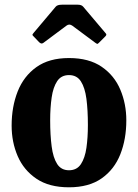

<svg xmlns="http://www.w3.org/2000/svg" viewBox="-20 -782 588 817"><path d="M29.5 -247.5Q29.5 -327.5 55.2 -392.8Q81 -458 135 -496.5Q189 -535 273.5 -535Q358.5 -535 412.5 -498Q466.5 -461 492 -400.5Q517.5 -340 517.5 -270Q517.5 -190 492 -125.5Q466.5 -61 412.5 -23Q358.5 15 273.5 15Q189 15 135 -21.5Q81 -58 55.2 -117.8Q29.5 -177.5 29.5 -247.5ZM193.5 -270Q193.5 -207 199.8 -159Q206 -111 223.2 -84.2Q240.5 -57.5 273.5 -57.5Q307 -57.5 324.2 -83.5Q341.5 -109.5 347.8 -153.2Q354 -197 354 -250Q354 -313.5 347.8 -361.2Q341.5 -409 324.2 -435.8Q307 -462.5 273.5 -462.5Q240.5 -462.5 223.2 -436.5Q206 -410.5 199.8 -367Q193.5 -323.5 193.5 -270ZM146.5 -602.5 124 -626Q118 -631.5 118 -633.8Q118 -636 123 -642L217 -753.5Q224 -762 243.5 -762H311Q327 -762 334 -753.5L430 -640Q435.5 -634.5 428.5 -627.5L401.5 -600.5Q396 -595 394 -595.2Q392 -595.5 385.5 -600L288 -672.5Q275 -682 263 -673L164.5 -599.5Q156 -593 146.5 -602.5Z"/></svg>

Font: Besley* Narrow
Style: Bold
Weight: 700
Width: 4
Designer: Owen Earl
Foundry: indestructible type*
Version: Version 3.000; ttfautohint (v1.8.3)